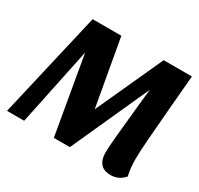

<svg xmlns="http://www.w3.org/2000/svg" viewBox="-151 -838 1076 1037"><g transform="rotate(30 387.0 -319.5)"><path d="M748 -451Q738 -334 731.5 -249Q725 -164 725 -123Q725 -64 736 -19Q702 21 651 21Q609 21 588 -3Q567 -27 567 -71Q567 -102 574.5 -183Q582 -264 595 -389L605 -484L386 0H286L202 -484L101 0H-6L147 -660H326L400 -244L590 -660H766Z"/></g></svg>

Font: Sansita
Style: Bold Italic
Weight: 700
Italic angle: -11°
Designer: Pablo Cosgaya
Foundry: Omnibus-Type
Version: Version 1.006